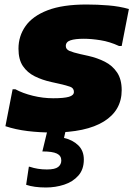

<svg xmlns="http://www.w3.org/2000/svg" viewBox="-20 -580 608 852"><path d="M36 -184H48Q81 -166 126 -155Q171 -144 216 -144Q264 -144 286 -150.5Q308 -157 308 -172Q308 -189 291.5 -195Q275 -201 244 -208L208 -216Q167 -225 134 -241.5Q101 -258 81.5 -287Q62 -316 62 -364Q62 -420 93.5 -464.5Q125 -509 191.5 -534.5Q258 -560 364 -560Q412 -560 461 -556Q510 -552 552 -540L520 -376H508Q467 -395 426 -401.5Q385 -408 352 -408Q313 -408 292.5 -401Q272 -394 272 -376Q272 -361 288.5 -354Q305 -347 336 -340L372 -332Q412 -323 445.5 -306Q479 -289 499.5 -258.5Q520 -228 520 -180Q520 -90 441 -41Q362 8 212 8Q155 8 102 1.5Q49 -5 4 -20ZM112 160Q147 172 188 172Q224 172 238 161Q252 150 252 132Q252 111 232.5 101.5Q213 92 168 92L196 -24H277L264 32Q303 41 327.5 65Q352 89 352 128Q352 172 327.5 199.5Q303 227 264.5 239.5Q226 252 184 252Q131 252 96 240L108 160Z"/></svg>

Font: Kufam Black
Style: Italic
Weight: 900
Italic angle: -11°
Designer: Artur Schmal
Foundry: Original Type
Version: Version 1.301; ttfautohint (v1.8.3)